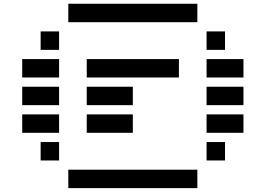

<svg xmlns="http://www.w3.org/2000/svg" viewBox="-20 -850 1407 1017"><path d="M293 -585.9H195.3V-683.6H293ZM97.7 -439.5V-537.1H293V-439.5ZM927.7 -537.1V-439.5H439.5V-537.1ZM439.5 -293V-390.6H683.6V-293ZM97.7 -293V-390.6H293V-293ZM439.5 -146.5V-244.1H683.6V-146.5ZM97.7 -146.5V-244.1H293V-146.5ZM293 0H195.3V-97.7H293ZM1025.4 -830.1V-732.4H341.8V-830.1ZM1025.4 48.8V146.5H341.8V48.8ZM1171.9 -585.9H1074.2V-683.6H1171.9ZM1074.2 -439.5V-537.1H1269.5V-439.5ZM1074.2 -293V-390.6H1269.5V-293ZM1074.2 -146.5V-244.1H1269.5V-146.5ZM1171.9 0H1074.2V-97.7H1171.9Z"/></svg>

Font: Trigram
Style: Regular
Weight: 400
Designer: GGBotNet
Foundry: GGBotNet
Version: 1.05